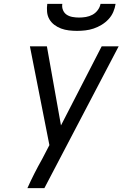

<svg xmlns="http://www.w3.org/2000/svg" viewBox="-20 -975 640 995"><path d="M122 0Q139 -38 158 -75.5Q177 -113 198 -150L236 -223L135 -735H223L296 -325L507 -735H595L210 0ZM379 -815Q358 -815 337 -817.5Q316 -820 297 -827Q278 -834 262 -846Q246 -858 236 -875Q226 -892 224 -913Q222 -934 225 -955H303Q300 -938 306.5 -922.5Q313 -907 326 -898.5Q339 -890 356 -887Q373 -884 390 -884Q407 -884 425 -887Q443 -890 459 -898.5Q475 -907 486.5 -922.5Q498 -938 501 -955H579Q576 -934 567 -913Q558 -892 542 -875Q526 -858 506 -846Q486 -834 465 -827Q444 -820 422 -817.5Q400 -815 379 -815Z"/></svg>

Font: Iosevka Aile
Style: Italic
Weight: 400
Italic angle: -9°
Designer: Belleve Invis
Foundry: Belleve Invis
Version: Version 28.0.1; ttfautohint (v1.8.4)